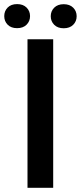

<svg xmlns="http://www.w3.org/2000/svg" viewBox="-52 -899 387 919"><path d="M202.6 0H79.6V-710.9H202.6ZM-31.7 -821.8Q-31.7 -846.2 -15.4 -862.8Q1 -879.4 29.8 -879.4Q58.6 -879.4 75.2 -862.8Q91.8 -846.2 91.8 -821.8Q91.8 -797.4 75.2 -780.8Q58.6 -764.2 29.8 -764.2Q1 -764.2 -15.4 -780.8Q-31.7 -797.4 -31.7 -821.8ZM190.9 -821.3Q190.9 -845.7 207.5 -862.3Q224.1 -878.9 252.9 -878.9Q281.7 -878.9 298.3 -862.3Q314.9 -845.7 314.9 -821.3Q314.9 -796.9 298.3 -780.3Q281.7 -763.7 252.9 -763.7Q224.1 -763.7 207.5 -780.3Q190.9 -796.9 190.9 -821.3Z"/></svg>

Font: RobotoDraft Medium
Style: Regular
Weight: 500
Version: Version 2.001152; 2014